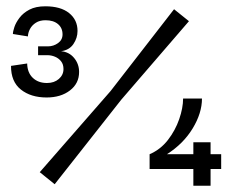

<svg xmlns="http://www.w3.org/2000/svg" viewBox="-20 -590 738 610"><path d="M128 -280.3Q78 -280.3 46.3 -305.5Q14.7 -330.7 15 -380.7L66.3 -388.3Q67 -359 84.2 -342.7Q101.3 -326.3 129.3 -326.3Q152.3 -326.3 167 -339.2Q181.7 -352 181.7 -370.7Q181.7 -385.7 174 -395.3Q166.3 -405 154.7 -409.8Q143 -414.7 130.3 -414.7H101V-442.7H132Q150 -442.7 164.3 -453Q178.7 -463.3 178.7 -480.7Q178.7 -501.3 164.2 -513.5Q149.7 -525.7 124.7 -525.7Q106.3 -525.7 94 -517.8Q81.7 -510 75.3 -498Q69 -486 68.7 -474.3L21 -482Q21 -490 25.7 -504Q30.3 -518 42 -533.5Q53.7 -549 73.7 -559.5Q93.7 -570 124 -570Q172.7 -570 199.5 -548.5Q226.3 -527 226.3 -491.7Q226.3 -469.3 213.2 -450Q200 -430.7 174 -427.3Q199.7 -425 215.5 -405.8Q231.3 -386.7 231.3 -361.3Q231.3 -325 202.3 -302.7Q173.3 -280.3 128 -280.3ZM153.7 -4.7 106.3 -43 331.3 -300.7 533 -560.7 580.3 -522.7 365.3 -273.3ZM455.3 -53V-100Q490 -115 513.5 -145.3Q537 -175.7 549.3 -211.3Q561.7 -247 561.7 -277H621.7Q621.7 -230.7 592 -181.8Q562.3 -133 510.3 -100H682.7V-53ZM594.3 0V-138H649V0Z"/></svg>

Font: Darker Grotesque Light
Style: Regular
Weight: 300
Designer: Gabriel Lam
Foundry: TypeRant
Version: Version 1.000;gftools[0.9.28]